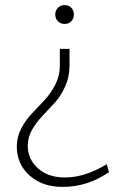

<svg xmlns="http://www.w3.org/2000/svg" viewBox="-20 -509 459 754"><path d="M207.5 -478.5Q218 -489 234 -489Q250 -489 260 -478.5Q270 -468 270 -452Q270 -436 260 -425.5Q250 -415 234 -415Q218 -415 207.5 -425.5Q197 -436 197 -452Q197 -468 207.5 -478.5ZM253 -317V-251Q253 -207 236 -169.5Q219 -132 195 -105.5Q171 -79 147 -54Q123 -29 106 0.5Q89 30 89 63Q89 116 129 152Q169 188 235 188Q313 188 399 136L408 167Q324 225 226 225Q146 225 96 180Q46 135 46 67Q46 29 63.5 -4.5Q81 -38 106 -64Q131 -90 155.5 -116.5Q180 -143 197.5 -177.5Q215 -212 215 -251V-317Z"/></svg>

Font: Cantarell Light
Style: Regular
Weight: 300
Designer: Dave Crossland, Nikolaus Waxweiler, Florian Fecher, Jacques Le Bailly, Eben Sorkin, Alexei Vanyashin, Alexios Zavras, Em
Version: Version 0.303